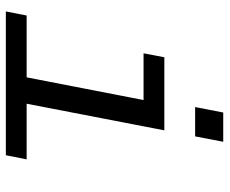

<svg xmlns="http://www.w3.org/2000/svg" viewBox="-82 -682 765 640"><g transform="rotate(90 300.0 -362.5)"><path d="M326.2 -69.3H511.7L498 0H18.6L32.2 -69.3H238.3L314 -459H158.2L171.4 -528.3H415ZM337.4 -630.9 355.5 -724.6H453.1L435.1 -630.9Z"/></g></svg>

Font: Liberation Mono
Style: Italic
Weight: 400
Italic angle: -12°
Monospace: yes
Designer: Steve Matteson
Foundry: Ascender Corporation
Version: Version 2.1.5